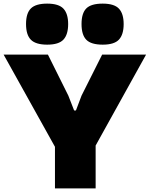

<svg xmlns="http://www.w3.org/2000/svg" viewBox="-33 -1042 828 1062"><path d="M271 -230 -13 -740H232L345 -513L377 -431H387L418 -513L532 -740H775L496 -237V0H271ZM228 -795Q165 -795 138 -822Q111 -849 111 -909Q111 -969 138 -995.5Q165 -1022 228 -1022Q292 -1022 318 -994Q344 -966 344 -909Q344 -851 318 -823Q292 -795 228 -795ZM535 -795Q471 -795 444.5 -822Q418 -849 418 -909Q418 -969 444.5 -995.5Q471 -1022 535 -1022Q599 -1022 625 -994Q651 -966 651 -909Q651 -851 625 -823Q599 -795 535 -795Z"/></svg>

Font: Encode Sans Normal
Style: Black
Weight: 900
Designer: Pablo Impallari, Andres Torresi
Foundry: Pablo Impallari, Andres Torresi
Version: Version 1.000; ttfautohint (v1.00) -l 8 -r 50 -G 200 -x 14 -